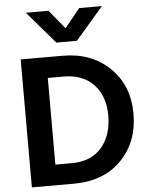

<svg xmlns="http://www.w3.org/2000/svg" viewBox="-67 -1097 923 1181"><g transform="rotate(-5 394.5 -506.5)"><path d="M81.1 30.3V-759.8H340.8Q517.6 -759.8 630.4 -650.9Q743.2 -542 743.2 -367.2Q743.2 -192.4 634.3 -81.1Q525.4 30.3 339.8 30.3ZM137.7 -1043H277.3L373 -926.8L466.8 -1043H607.4L435.5 -843.8H308.6ZM237.3 -96.7H337.9Q459 -96.7 523.4 -172.4Q587.9 -248 587.9 -368.7Q587.9 -489.3 520.5 -560.5Q453.1 -631.8 335.9 -631.8H237.3Z"/></g></svg>

Font: GenEi M Gothic v2 Bold
Style: Regular
Weight: 700
Version: Version 2.0